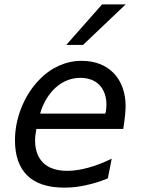

<svg xmlns="http://www.w3.org/2000/svg" viewBox="-20 -837 642 871"><path d="M280.8 -633.3H356.9L549.8 -816.9H442.9ZM272.5 14.2C307.6 14.2 336.9 10.3 369.1 3.4C402.8 -3.9 432.1 -12.7 469.2 -27.8L486.8 -117.2C449.7 -99.1 414.1 -85.4 380.4 -76.2C346.2 -66.9 315.4 -62 285.2 -62C238.8 -62 201.7 -73.7 176.8 -97.7C151.9 -121.6 139.2 -156.2 139.2 -199.7C139.2 -208 139.6 -215.3 140.6 -223.6C141.6 -231.9 143.1 -241.7 145 -252H539.1C543.9 -282.7 546.4 -304.7 547.4 -314.9C548.8 -331.1 549.8 -342.3 549.8 -356C549.8 -415.5 531.2 -468.8 495.6 -505.4C461.4 -540.5 412.6 -561 351.1 -561C314 -561 280.8 -553.7 248 -539.1C216.3 -524.9 187.5 -505.4 158.2 -475.1C123.5 -439.5 96.7 -397.5 77.1 -348.6C57.6 -299.8 47.9 -250 47.9 -200.2C47.9 -130.4 66.9 -76.7 104 -40.5C140.1 -5.4 194.8 14.2 272.5 14.2ZM162.1 -321.8C176.3 -372.6 203.1 -413.1 232.9 -439.9C267.1 -470.7 306.2 -483.9 344.7 -483.9C379.4 -483.9 410.2 -473.1 431.2 -451.2C452.1 -429.2 462.9 -398.4 462.9 -361.8C462.9 -354 462.4 -349.1 461.9 -343.8C461.4 -337.9 460 -330.6 458 -321.8Z"/></svg>

Font: Hack
Style: Oblique
Weight: 400
Italic angle: -12°
Monospace: yes
Designer: Christopher Simpkins
Foundry: Christopher Simpkins
Version: Version 2.010